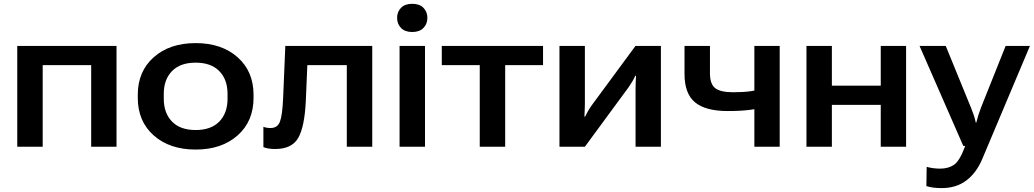

<svg xmlns="http://www.w3.org/2000/svg" viewBox="-20 -755 5320 988"><path d="M68.8 -518.6V0H199.7V-419.9H449.2V0H579.6V-518.6Z M689 -251.5Q689 -130.9 771 -58.1Q853 14.6 986.8 14.6Q1120.6 14.6 1202.6 -58.1Q1284.7 -130.9 1284.7 -251.5V-267.1Q1284.7 -387.7 1202.6 -460.4Q1120.6 -533.2 986.8 -533.2Q853 -533.2 771 -460.4Q689 -387.7 689 -267.1ZM822.8 -272.5Q822.8 -345.7 865.2 -389.2Q907.7 -432.6 986.8 -432.6Q1065.9 -432.6 1108.4 -389.2Q1150.9 -345.7 1150.9 -272.5V-246.6Q1150.9 -173.3 1108.6 -129.6Q1066.4 -85.9 986.8 -85.9Q907.2 -85.9 865 -129.6Q822.8 -173.3 822.8 -246.6Z M1561.5 -419.9H1764.6V0H1895.5V-518.6H1448.2L1437 -251.5Q1433.1 -162.6 1420.7 -129.4Q1408.2 -96.2 1372.1 -96.2Q1361.3 -96.2 1352.8 -97.7Q1344.2 -99.1 1335.4 -102.5V2Q1346.2 6.8 1361.8 9.3Q1377.4 11.7 1396 11.7Q1481.9 11.7 1514.6 -45.4Q1547.4 -102.5 1553.7 -236.3Z M2036.1 0H2167V-518.6H2036.1ZM2023.4 -663.1Q2023.4 -631.8 2043.7 -611.1Q2064 -590.3 2101.1 -590.3Q2138.7 -590.3 2158.9 -611.1Q2179.2 -631.8 2179.2 -663.1Q2179.2 -693.8 2159.2 -714.6Q2139.2 -735.4 2101.1 -735.4Q2063.5 -735.4 2043.5 -714.6Q2023.4 -693.8 2023.4 -663.1Z M2253.4 -419.9H2448.7V0H2579.6V-419.9H2774.4V-518.6H2253.4Z M2858.9 0H2989.7L3215.8 -307.6Q3226.6 -323.7 3234.9 -337.6Q3243.2 -351.6 3249 -365.2H3252.9Q3252 -350.6 3251.2 -331.8Q3250.5 -313 3250.5 -298.3V0H3380.9V-518.6H3250L3024.4 -212.4Q3013.2 -196.3 3005.4 -182.6Q2997.6 -168.9 2990.7 -154.8H2987.3Q2987.8 -169.4 2988.8 -188.2Q2989.7 -207 2989.7 -222.2V-518.6H2858.9Z M3633.3 -377.9V-518.6H3502.4V-374.5Q3502.4 -272.9 3556.6 -228.3Q3610.8 -183.6 3724.6 -183.6Q3791 -183.6 3837.2 -189.5Q3883.3 -195.3 3926.8 -204.1V-302.2Q3881.3 -291 3843 -285.6Q3804.7 -280.3 3752.9 -280.3Q3686.5 -280.3 3659.9 -301.8Q3633.3 -323.2 3633.3 -377.9ZM3992.2 -518.6H3861.8V0H3992.2Z M4129.9 -518.6V0H4260.7V-215.3H4512.2V0H4642.6V-518.6H4512.2V-314H4260.7V-518.6Z M4747.1 202.6Q4763.7 208 4783.2 210.4Q4802.7 212.9 4826.7 212.9Q4899.4 212.9 4951.4 174.6Q5003.4 136.2 5034.2 64L5279.8 -518.6H5154.8L5027.8 -200.7Q5020.5 -181.6 5014.6 -162.8Q5008.8 -144 5003.9 -124.5H5001Q4997.1 -144 4990.7 -163.1Q4984.4 -182.1 4976.6 -200.7L4846.7 -518.6H4711.9L4937 -3.9H4946.8Q4918.9 72.3 4889.9 92.5Q4860.8 112.8 4817.4 112.8Q4800.8 112.8 4782 110.4Q4763.2 107.9 4748.5 103.5Z"/></svg>

Font: Roboto Flex
Style: wght 600 wdth 140 opsz 13.0 GRAD 0.00 slnt 0.00 XTRA 468 XOPQ 96 YOPQ 79 YTLC 514 YTUC 712 YTAS 750 YTDE -203.00 YTFI 738
Weight: 600
Width: 8
Designer: Berlow after Robertson
Foundry: Google
Version: Version 3.100